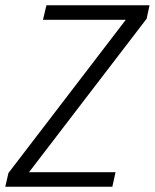

<svg xmlns="http://www.w3.org/2000/svg" viewBox="-37 -708 587 728"><path d="M-17 0 -5 -52 440 -633H126L139 -688H530L519 -637L73 -55H401L389 0Z"/></svg>

Font: Saira SemiCondensed Light
Style: Italic
Weight: 300
Width: 4
Italic angle: -12°
Designer: Hector Gatti with collaboration of the Omnibus-Type team
Foundry: Omnibus-Type
Version: Version 1.101